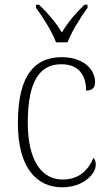

<svg xmlns="http://www.w3.org/2000/svg" viewBox="-20 -786 461 816"><path d="M218 -606H267C284 -651 324 -715 352 -753V-766H339C296 -724 270 -693 243 -648C215 -693 189 -724 146 -766H133V-753C161 -715 202 -651 218 -606ZM244 10C337 10 387 -49 387 -85C387 -100 384 -108 377 -115C357 -67 319 -23 247 -23C159 -22 98 -102 98 -264C98 -453 156 -513 241 -513C316 -513 346 -464 346 -401C370 -401 384 -412 384 -436C384 -496 329 -543 243 -543C135 -543 56 -477 56 -263C56 -70 138 10 244 10Z"/></svg>

Font: Noto Serif Sinhala SemiCondensed ExtraLight
Style: Regular
Weight: 200
Width: 4
Designer: Jelle Bosma - Monotype Design Team
Foundry: Monotype Imaging Inc.
Version: Version 2.007